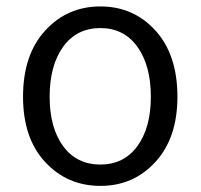

<svg xmlns="http://www.w3.org/2000/svg" viewBox="-20 -574 633 606"><path d="M296.9 12.7Q192.4 12.7 122.6 -62.5Q52.7 -137.7 52.7 -268.6Q52.7 -401.4 122.6 -477.5Q192.4 -553.7 296.9 -553.7Q401.4 -553.7 470.7 -477.5Q540 -401.4 540 -268.6Q540 -138.7 470.7 -63Q401.4 12.7 296.9 12.7ZM296.9 -54.7Q371.1 -54.7 413.6 -112.8Q456.1 -170.9 456.1 -268.6Q456.1 -367.2 413.6 -426.3Q371.1 -485.4 296.9 -485.4Q221.7 -485.4 179.2 -426.3Q136.7 -367.2 136.7 -268.6Q136.7 -170.9 179.2 -112.8Q221.7 -54.7 296.9 -54.7Z"/></svg>

Font: Gen Jyuu Gothic P Normal
Style: Regular
Weight: 300
Designer: [Source Han Sans]
Ryoko NISHIZUKA  (kana & ideographs); Paul D. Hunt (Latin, Greek & Cyrillic); Wenlong ZHANG  (bopomofo
Version: Version 1.002.20150607